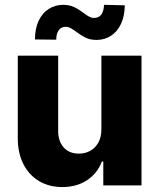

<svg xmlns="http://www.w3.org/2000/svg" viewBox="-20 -758 652 785"><path d="M394.5 -530.3H558.6V0H402.3V-97.7H396.5Q378.4 -49.3 335.9 -21.2Q293.5 6.8 234.4 6.8Q180.7 6.8 139.4 -17.8Q98.1 -42.5 75.4 -87.6Q52.7 -132.8 52.7 -192.4V-530.3H217.8V-223.6Q217.8 -180.2 240.5 -155Q263.2 -129.9 302.7 -129.9Q328.6 -129.9 349.4 -141.6Q370.1 -153.3 382.3 -175.5Q394.5 -197.8 394.5 -228.5ZM237.3 -738.3Q262.7 -738.3 282 -729.5Q301.3 -720.7 321.3 -705.1Q335.4 -694.8 345 -689.7Q354.5 -684.6 364.3 -684.6Q384.3 -684.6 394.3 -698.5Q404.3 -712.4 405.3 -738.3L490.2 -736.3Q489.7 -691.9 474.6 -660.2Q459.5 -628.4 433.8 -611.8Q408.2 -595.2 376 -594.7Q349.6 -594.7 331.5 -603.3Q313.5 -611.8 293 -627Q277.8 -638.2 268.6 -643.3Q259.3 -648.4 248 -648.4Q230.5 -648.4 220.2 -634.5Q210 -620.6 210 -595.7L123 -596.7Q123 -641.6 138.2 -673.3Q153.3 -705.1 179.2 -721.4Q205.1 -737.8 237.3 -738.3Z"/></svg>

Font: Pretendard JP ExtraBold
Style: Regular
Weight: 800
Designer: Base glyphs from Inter by Rasmus Andersson; Hangeul glyphs from Noto Sans CJK(Source Han Sans) by Jang Soo-young and Kan
Foundry: Kil Hyung-jin
Version: Version 1.309